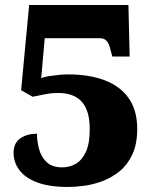

<svg xmlns="http://www.w3.org/2000/svg" viewBox="-20 -734 609 764"><path d="M251 10Q175 10 127 -8.5Q79 -27 56.5 -58Q34 -89 34 -126Q34 -165 61 -183.5Q88 -202 127 -202Q127 -174 135 -142.5Q143 -111 165 -89.5Q187 -68 228 -68Q256 -68 280.5 -81.5Q305 -95 321 -128Q337 -161 337 -221Q337 -294 305.5 -329Q274 -364 212 -364Q184 -364 160 -359Q136 -354 110 -349L64 -375L96 -714H491L496 -509H427L417 -546Q414 -557 409 -565Q404 -573 396.5 -577.5Q389 -582 376 -582H158L144 -423Q155 -428 174.5 -431Q194 -434 214.5 -436Q235 -438 249 -438Q336 -438 398 -414Q460 -390 493 -342Q526 -294 526 -221Q526 -161 507 -120Q488 -79 457 -53.5Q426 -28 389.5 -14Q353 0 316.5 5Q280 10 251 10Z"/></svg>

Font: Noto Serif Gujarati Black
Style: Regular
Weight: 900
Version: Version 2.102